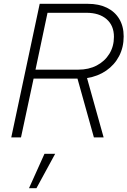

<svg xmlns="http://www.w3.org/2000/svg" viewBox="-20 -720 668 1006"><path d="M39 0 188 -700H440Q498 -700 540 -679.5Q582 -659 605 -620.5Q628 -582 628 -529Q628 -472 604 -426Q580 -380 536.5 -350Q493 -320 436 -311L523 0H472L386 -308H156L90 0ZM166 -355H390Q445 -355 487 -377Q529 -399 553 -438Q577 -477 577 -527Q577 -586 538.5 -619.5Q500 -653 433 -653H229ZM132 266 213 86H269L171 266Z"/></svg>

Font: Red Hat Text
Style: Italic
Weight: 300
Italic angle: -12°
Designer: Pentagram, MCKL
Foundry: Pentagram, MCKL
Version: Version 1.023